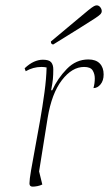

<svg xmlns="http://www.w3.org/2000/svg" viewBox="-20 -685 407 717"><path d="M102 12Q90 12 90 0Q90 -14 96 -49Q102 -84 111 -132Q120 -180 129.5 -234Q139 -288 146 -339.5Q153 -391 154 -433Q145 -435 135 -435Q119 -435 104.5 -431Q90 -427 76 -419L72 -430Q90 -447 107 -454.5Q124 -462 140 -462Q163 -462 171 -452.5Q179 -443 179 -426Q179 -405 177.5 -389.5Q176 -374 171 -348H175Q195 -392 229.5 -427.5Q264 -463 310 -463Q338 -463 352.5 -448Q367 -433 367 -407Q367 -384 355.5 -370Q344 -356 329 -356Q334 -374 334 -392Q334 -409 326 -422Q318 -435 294 -435Q249 -435 211 -385.5Q173 -336 158 -245L126 -45L138 4Q130 8 120 10Q110 12 102 12ZM179 -519Q170 -519 170 -530Q229 -579 261.5 -606.5Q294 -634 309.5 -646.5Q325 -659 331 -662Q337 -665 341 -665Q349 -665 354.5 -658Q360 -651 360 -643Q360 -638 356 -633Q352 -628 335.5 -617Q319 -606 282 -583Q245 -560 179 -519Z"/></svg>

Font: Petrona Thin
Style: Italic
Weight: 100
Italic angle: -9°
Designer: Ringo R. Seeber
Foundry: Ringo R. Seeber
Version: Version 2.001; ttfautohint (v1.8.3)